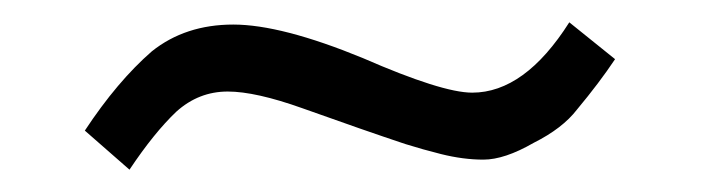

<svg xmlns="http://www.w3.org/2000/svg" viewBox="-20 -315 628 172"><path d="M413 -172Q432 -172 458 -187Q484 -200 497 -217Q517 -241 531 -262L490 -295Q450 -232 403 -232Q376 -232 305 -263Q232 -293 189 -293Q146 -293 116 -269Q85 -242 56 -198L96 -163Q118 -196 138 -215Q158 -233 184 -233Q209 -233 251 -218Q307 -198 343 -186Q359 -181 375 -177Q395 -172 413 -172Z"/></svg>

Font: Rufina
Style: Regular
Weight: 400
Designer: Martin Sommaruga
Foundry: Martin Sommaruga
Version: Version